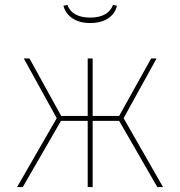

<svg xmlns="http://www.w3.org/2000/svg" viewBox="-20 -755 728 775"><path d="M479 -278 638 0H615L461 -267H354V0H334V-267H226L72 0H49L209 -278L76 -519H99L227 -287H334V-519H354V-287H461L590 -519H612ZM236 -732 252 -735Q261 -710 284.5 -697Q308 -684 344 -684Q380 -684 403.5 -697Q427 -710 436 -735L452 -732Q445 -700 416.5 -681Q388 -662 344 -662Q301 -662 272.5 -681Q244 -700 236 -732Z"/></svg>

Font: Fira Sans Thin
Style: Regular
Weight: 100
Designer: bBox Type GmbH & Carrois Corporate GbR & Edenspiekermann AG
Foundry: bBox Type GmbH & Carrois Corporate GbR & Edenspiekermann AG
Version: Version 4.301